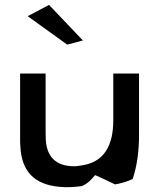

<svg xmlns="http://www.w3.org/2000/svg" viewBox="-20 -763 646 783"><path d="M318 -598 180 -743 93 -697 254 -581ZM449 -11C474 -15 500 -23 521 -33C538 -83 547 -143 547 -213V-463H442V-274C442 -176 410 -98 303 -87C298 -86 290 -85 282 -85C207 -85 172 -125 167 -189C166 -206 166 -225 166 -243V-463H62V-203C62 -190 62 -178 63 -166C68 -66 118 -10 224 -1C254 2 282 0 313 -4C337 -13 353 -31 368 -49C398 -36 428 -21 449 -11Z"/></svg>

Font: Bluebird
Style: LiExt
Weight: 300
Designer: Jasper
Foundry: Cannot Into Space Fonts
Version: Version 0.98